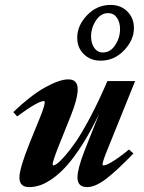

<svg xmlns="http://www.w3.org/2000/svg" viewBox="-20 -746 582 777"><path d="M387.2 -500.5Q345.7 -500.5 319.1 -526.9Q292.5 -553.2 292.5 -593.3Q292.5 -642.6 332.3 -684.3Q372.1 -726.1 427.2 -726.1Q468.8 -726.1 495.4 -699.5Q522 -672.9 522 -632.8Q522 -584 482.2 -542.2Q442.4 -500.5 387.2 -500.5ZM396.5 -533.7Q426.8 -533.7 446.3 -563.5Q465.8 -593.3 465.8 -627.9Q465.8 -656.2 452.9 -674.6Q439.9 -692.9 418 -692.9Q387.7 -692.9 368.2 -663.1Q348.6 -633.3 348.6 -598.6Q348.6 -570.3 361.6 -552Q374.5 -533.7 396.5 -533.7ZM97.7 11.2Q58.6 11.2 58.6 -27.8Q58.6 -64 99.6 -166.5L143.1 -273.4Q161.1 -318.4 161.1 -333Q161.1 -336.9 157.2 -336.9Q133.3 -336.9 49.3 -274.9L33.7 -292.5Q105.5 -360.8 163.3 -392.8Q221.2 -424.8 256.8 -424.8Q294.4 -424.8 294.4 -384.8Q294.4 -346.7 266.1 -276.4L214.8 -148.4Q192.9 -92.3 192.9 -80.6Q192.9 -76.7 196.8 -76.7Q200.7 -76.7 210.9 -83.7Q221.2 -90.8 241.7 -113.8Q262.2 -136.7 286.4 -171.6Q310.5 -206.5 345 -271.2Q379.4 -335.9 414.6 -418H526.9L418 -148.4Q395 -92.8 395 -81.1Q395 -76.7 398.9 -76.7Q404.8 -76.7 416 -81.5Q427.2 -86.4 450.4 -101.8Q473.6 -117.2 502 -141.1L520 -125Q451.2 -53.7 408.2 -21.2Q365.2 11.2 332.5 11.2Q293.5 11.2 293.5 -27.8Q293.5 -62.5 321.8 -135.3L381.3 -285.2Q348.6 -217.3 315.7 -165Q282.7 -112.8 253.9 -79.8Q225.1 -46.9 196.5 -26.1Q168 -5.4 144.5 2.9Q121.1 11.2 97.7 11.2Z"/></svg>

Font: Elstob 18pt ExtraBold
Style: Italic
Weight: 800
Italic angle: -20°
Designer: Peter S. Baker
Version: Version 1.015